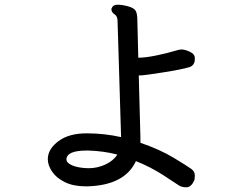

<svg xmlns="http://www.w3.org/2000/svg" viewBox="-20 -769 1040 815"><path d="M183 -93V-97Q185 -138 229 -170.5Q273 -203 348 -203Q423 -203 494 -187L479 -680Q479 -700 466 -708.5Q453 -717 453 -729V-732Q459 -749 478.5 -749Q498 -749 522.5 -742.5Q547 -736 555 -724.5Q563 -713 563 -683L567 -524Q598 -524 645.5 -534Q693 -544 716.5 -551.5Q740 -559 752 -559Q764 -559 785.5 -549.5Q807 -540 807 -522V-518Q807 -492 784 -484Q751 -474 671 -461.5Q591 -449 580 -449H569L576 -188V-163Q660 -134 718.5 -98.5Q777 -63 792 -52Q807 -41 807 -24.5Q807 -8 804 -2Q791 26 771 26Q751 26 738.5 17.5Q726 9 673 -25.5Q620 -60 557 -85Q509 18 350 22H345Q292 22 256 4.5Q220 -13 201.5 -40Q183 -67 183 -93ZM348 -130Q264 -130 262 -93Q262 -77 287.5 -66.5Q313 -56 354 -55H357Q394 -55 428 -71Q462 -87 478 -113Q420 -128 355 -130Z"/></svg>

Font: LXGW ZhenKai
Style: Regular
Weight: 400
Designer: LXGW / Fontworks Inc.
Foundry: LXGW / Fontworks Inc.
Version: Version 0.800;June 8, 2025